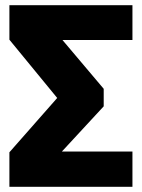

<svg xmlns="http://www.w3.org/2000/svg" viewBox="-20 -715 543 735"><path d="M487 -695V-562H219L377 -375V-308L217 -135H487V0H16V-132L199 -340L16 -563V-695Z"/></svg>

Font: FiraGO ExtraBold
Style: Regular
Weight: 800
Designer: bBox Type
Foundry: bBox Type GmbH
Version: Version 1.001;PS 001.001;hotconv 1.0.88;makeotf.lib2.5.64775